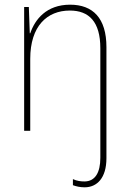

<svg xmlns="http://www.w3.org/2000/svg" viewBox="-20 -558 553 819"><path d="M341 241C394 241 434 201 434 117V-357C434 -481 376 -538 279 -538C178 -538 129 -475 109 -416H107L103 -528H83V0H109V-307C109 -447 181 -513 278 -513C359 -513 408 -466 408 -352V115C408 178 386 216 340 216C325 216 308 214 291 206V232C305 237 321 241 341 241Z"/></svg>

Font: Noto Sans Gujarati SemiCondensed Thin
Style: Regular
Weight: 100
Width: 4
Designer: Jelle Bosma - Monotype Design Team, Universal Thirst
Foundry: Monotype Imaging Inc.
Version: Version 2.106